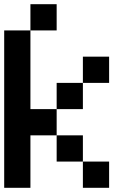

<svg xmlns="http://www.w3.org/2000/svg" viewBox="-20 -895 665 915"><path d="M0 0V-750H125V-375H250V-250H125V0ZM125 -750V-875H250V-750ZM250 -250H375V-125H250ZM250 -375V-500H375V-375ZM375 -125H500V0H375ZM375 -500V-625H500V-500Z"/></svg>

Font: Galmuri7 Regular
Style: Regular
Weight: 400
Designer: Lee Minseo (quiple)
Version: Version 2.399;hotconv 1.1.1;makeotfexe 2.6.0 DEVELOPMENT